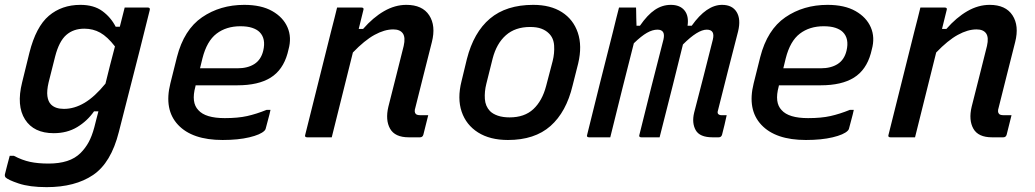

<svg xmlns="http://www.w3.org/2000/svg" viewBox="-38 -565 4258 790"><path d="M293 -545Q348 -545 383 -519.5Q418 -494 438 -455H455Q460 -475 465 -494.5Q470 -514 475 -534H570Q581 -534 578 -523Q556 -433 535.5 -353Q515 -273 494.5 -192.5Q474 -112 451 -22Q419 105 345 155Q271 205 154 205Q84 205 39 190Q-6 175 -16 164Q-19 159 -18 153Q-13 133 -8.5 115.5Q-4 98 2 76H19Q53 94 85.5 101Q118 108 162 108Q205 108 238 97.5Q271 87 294 64Q313 45 326.5 20.5Q340 -4 350 -41Q354 -58 358.5 -74.5Q363 -91 367 -107H349Q321 -67 279.5 -42Q238 -17 183 -17Q101 -17 65 -73.5Q29 -130 53 -226L83 -348Q110 -455 163 -500Q216 -545 293 -545ZM172 -135Q190 -117 225 -117Q268 -117 310 -142Q352 -167 396 -221Q405 -258 414.5 -295.5Q424 -333 435 -374Q404 -414 374.5 -430.5Q345 -447 309 -447Q264 -447 234.5 -421Q205 -395 189 -333L162 -226Q154 -192 157 -169.5Q160 -147 172 -135Z M967 -545Q1037 -545 1082 -519.5Q1127 -494 1145 -452.5Q1163 -411 1149 -361L1145 -345Q1126 -277 1075.5 -245.5Q1025 -214 939 -214H767L766 -209Q748 -143 778 -112Q807 -79 887 -79Q941 -79 979 -87.5Q1017 -96 1059 -113H1075Q1071 -94 1065.5 -74.5Q1060 -55 1055 -35Q1054 -31 1050 -27Q1034 -11 988 0Q942 11 878 11Q753 11 694.5 -51.5Q636 -114 663 -222L690 -330Q719 -443 793.5 -494Q868 -545 967 -545ZM951 -457Q893 -457 853 -426.5Q813 -396 795 -325L785 -284H939Q981 -284 1008.5 -301.5Q1036 -319 1045 -356Q1057 -406 1030 -433Q1019 -444 999.5 -450.5Q980 -457 951 -457Z M1349 -534H1449Q1461 -534 1457 -523Q1452 -504 1447.5 -484.5Q1443 -465 1438 -446H1456Q1497 -493 1542 -519Q1587 -545 1634 -545Q1700 -545 1728 -502Q1756 -459 1739 -392Q1722 -323 1705 -257.5Q1688 -192 1671 -122Q1665 -104 1673 -96Q1678 -91 1692 -91H1724Q1719 -71 1714 -51Q1709 -31 1704 -11Q1701 0 1690 0H1644Q1587 0 1567 -35.5Q1547 -71 1560 -126Q1577 -191 1591.5 -250.5Q1606 -310 1623 -376Q1631 -411 1619.5 -427.5Q1608 -444 1580 -444Q1544 -444 1503 -421.5Q1462 -399 1414 -349Q1392 -262 1370.5 -174.5Q1349 -87 1327 0H1226Q1214 0 1218 -11Q1244 -117 1271 -223Q1298 -329 1324 -435Q1332 -466 1338.5 -491.5Q1345 -517 1349 -534Z M2156 -545Q2227 -545 2274 -515Q2321 -485 2339.5 -430.5Q2358 -376 2341 -304L2318 -213Q2292 -104 2227 -46.5Q2162 11 2052 11Q1978 11 1929 -20Q1880 -51 1861.5 -105.5Q1843 -160 1861 -231L1883 -322Q1911 -432 1978 -488.5Q2045 -545 2156 -545ZM2143 -454Q2082 -454 2043.5 -420Q2005 -386 1989 -324L1963 -220Q1955 -188 1957 -158Q1959 -128 1978 -108Q1990 -96 2010.5 -89Q2031 -82 2059 -82Q2120 -82 2156.5 -116Q2193 -150 2209 -211L2236 -314Q2244 -346 2242 -377.5Q2240 -409 2220 -428Q2208 -440 2189.5 -447Q2171 -454 2143 -454Z M2509 -534H2579Q2579 -534 2579.5 -521.5Q2580 -509 2580 -491.5Q2580 -474 2581 -459H2595Q2626 -504 2656.5 -524.5Q2687 -545 2722 -545Q2760 -545 2778.5 -522Q2797 -499 2791 -459H2808Q2869 -545 2933 -545Q2975 -545 2993 -515.5Q3011 -486 2999 -436Q2978 -354 2957 -272.5Q2936 -191 2916 -110Q2913 -101 2917 -96Q2922 -91 2931 -91H2952Q2948 -71 2943 -51Q2938 -31 2933 -11Q2930 0 2919 0H2894Q2841 0 2824.5 -29.5Q2808 -59 2818 -101Q2838 -179 2857 -252Q2876 -325 2895 -402Q2905 -443 2870 -443Q2833 -443 2772 -382Q2754 -309 2730.5 -215Q2707 -121 2676 0H2601Q2589 0 2593 -11Q2617 -109 2642 -207.5Q2667 -306 2692 -403Q2701 -443 2667 -443Q2647 -443 2624 -430Q2601 -417 2570 -387Q2548 -301 2523 -201.5Q2498 -102 2473 0H2386Q2374 0 2378 -11Q2404 -117 2430.5 -222.5Q2457 -328 2484 -434Q2491 -463 2497.5 -489Q2504 -515 2509 -534Z M3367 -545Q3437 -545 3482 -519.5Q3527 -494 3545 -452.5Q3563 -411 3549 -361L3545 -345Q3526 -277 3475.5 -245.5Q3425 -214 3339 -214H3167L3166 -209Q3148 -143 3178 -112Q3207 -79 3287 -79Q3341 -79 3379 -87.5Q3417 -96 3459 -113H3475Q3471 -94 3465.5 -74.5Q3460 -55 3455 -35Q3454 -31 3450 -27Q3434 -11 3388 0Q3342 11 3278 11Q3153 11 3094.5 -51.5Q3036 -114 3063 -222L3090 -330Q3119 -443 3193.5 -494Q3268 -545 3367 -545ZM3351 -457Q3293 -457 3253 -426.5Q3213 -396 3195 -325L3185 -284H3339Q3381 -284 3408.5 -301.5Q3436 -319 3445 -356Q3457 -406 3430 -433Q3419 -444 3399.5 -450.5Q3380 -457 3351 -457Z M3749 -534H3849Q3861 -534 3857 -523Q3852 -504 3847.5 -484.5Q3843 -465 3838 -446H3856Q3897 -493 3942 -519Q3987 -545 4034 -545Q4100 -545 4128 -502Q4156 -459 4139 -392Q4122 -323 4105 -257.5Q4088 -192 4071 -122Q4065 -104 4073 -96Q4078 -91 4092 -91H4124Q4119 -71 4114 -51Q4109 -31 4104 -11Q4101 0 4090 0H4044Q3987 0 3967 -35.5Q3947 -71 3960 -126Q3977 -191 3991.5 -250.5Q4006 -310 4023 -376Q4031 -411 4019.5 -427.5Q4008 -444 3980 -444Q3944 -444 3903 -421.5Q3862 -399 3814 -349Q3792 -262 3770.5 -174.5Q3749 -87 3727 0H3626Q3614 0 3618 -11Q3644 -117 3671 -223Q3698 -329 3724 -435Q3732 -466 3738.5 -491.5Q3745 -517 3749 -534Z"/></svg>

Font: Recursive Mn Lnr St Med
Style: Italic
Weight: 500
Italic angle: -15°
Monospace: yes
Version: Version 1.079;hotconv 1.0.112;makeotfexe 2.5.65598; ttfautoh